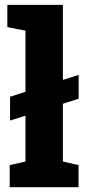

<svg xmlns="http://www.w3.org/2000/svg" viewBox="-20 -782 359 802"><path d="M20.5 0V-92.3L86.4 -107.4V-653.8L10.7 -668.9V-761.7H242.7V-107.4L308.1 -92.3V0ZM22 -278.3V-377.9L308.6 -469.2V-369.6Z"/></svg>

Font: Roboto Slab ExtraBold
Style: Regular
Weight: 800
Designer: Google
Version: Version 2.001; ttfautohint (v1.8.3)